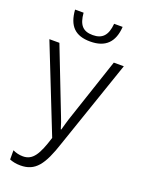

<svg xmlns="http://www.w3.org/2000/svg" viewBox="-171 -995 797 1081"><g transform="rotate(20 227.5 -455.0)"><path d="M369 -920H318C312 -849 283 -819 226 -819C168 -819 141 -847 135 -920H84C91 -824 135 -780 225 -780C316 -780 363 -827 369 -920ZM451 -714H391L261 -325C255 -304 248 -282 242 -259H239C231 -288 223 -308 216 -326L65 -714H5L210 -197C177 -90 149 -43 90 -43C68 -43 48 -48 29 -57V-2C46 5 68 10 94 10C183 10 224 -45 270 -186Z"/></g></svg>

Font: Noto Sans Display SemiCondensed Light
Style: Regular
Weight: 300
Width: 4
Designer: Monotype Design Team
Foundry: Monotype Imaging Inc.
Version: Version 1.900